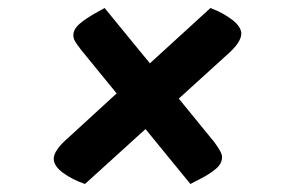

<svg xmlns="http://www.w3.org/2000/svg" viewBox="-20 -614 708 479"><path d="M582 -530Q582 -508 545 -476L426 -368L515 -259Q523 -248 528.5 -238.5Q534 -229 534 -222Q534 -205 517 -191.5Q500 -178 480 -168Q460 -158 455 -155L343 -292L192 -155Q160 -166 137 -183Q114 -200 114 -218Q114 -239 151 -271L271 -381L182 -490Q172 -503 167.5 -510.5Q163 -518 163 -526Q163 -541 178.5 -554.5Q194 -568 223 -584L241 -594L354 -456L505 -594Q537 -582 559.5 -564.5Q582 -547 582 -530Z"/></svg>

Font: Lemonada
Style: Regular
Weight: 400
Designer: Mohamed Gaber (Arabic) Eduardo Tunni (Latin)
Foundry: Kief Type Foundry
Version: Version 3.006